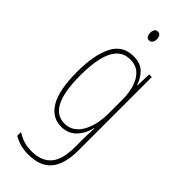

<svg xmlns="http://www.w3.org/2000/svg" viewBox="-308 -853 1038 1038"><g transform="rotate(45 211.0 -334.0)"><path d="M202 -630Q258 -630 286.5 -600Q315 -570 326 -533H329L332 -620H352V-58Q352 45 309.5 97Q267 149 175 149Q112 149 62 119V91Q89 107 115 115.5Q141 124 175 124Q250 124 288 81Q326 38 326 -58V-105Q326 -128 326.5 -150.5Q327 -173 329 -204H326Q315 -153 281.5 -118Q248 -83 195 -83Q124 -83 85 -149.5Q46 -216 46 -355Q46 -483 83 -556.5Q120 -630 202 -630ZM202 -605Q155 -605 126 -573.5Q97 -542 84.5 -486Q72 -430 72 -355Q72 -228 103 -168Q134 -108 195 -108Q231 -108 256 -126.5Q281 -145 296.5 -175.5Q312 -206 319 -242Q326 -278 326 -314V-422Q326 -471 313.5 -512.5Q301 -554 274 -579.5Q247 -605 202 -605ZM202 -817Q216 -817 221.5 -806.5Q227 -796 227 -784Q227 -768 220 -758.5Q213 -749 201 -749Q188 -749 182 -759.5Q176 -770 176 -783Q176 -795 181.5 -806Q187 -817 202 -817Z"/></g></svg>

Font: Noto Sans Kannada UI ExtraCondensed Thin
Style: Regular
Weight: 100
Width: 2
Designer: Jelle Bosma - Monotype Design Team
Foundry: Monotype Imaging Inc.
Version: Version 2.005; ttfautohint (v1.8.4.7-5d5b)